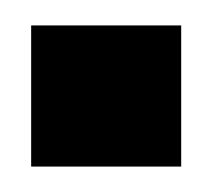

<svg xmlns="http://www.w3.org/2000/svg" viewBox="-20 -448 162 151"><path d="M4.5 -317H122.5V-428H4.5Z"/></svg>

Font: League Gothic SemiExpanded
Style: Regular
Weight: 400
Width: 6
Designer: The League of Moveable Type
Version: Version 1.600; ttfautohint (v1.8.3)